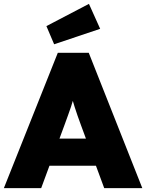

<svg xmlns="http://www.w3.org/2000/svg" viewBox="-32 -973 756 993"><path d="M-12 0 267 -700H427L704 0H507L387 -325Q377 -352 369 -375Q361 -398 354 -420Q347 -442 340.5 -465Q334 -488 329 -515L361 -516Q355 -487 348.5 -464Q342 -441 335 -420Q328 -399 319.5 -376Q311 -353 301 -325L181 0ZM124 -116 183 -256H507L562 -116ZM248 -744 208 -838 428 -953 486 -824Z"/></svg>

Font: Mach ExtraBold
Style: Regular
Weight: 800
Version: Version 1.002